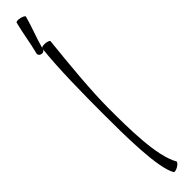

<svg xmlns="http://www.w3.org/2000/svg" viewBox="-353 -911 866 866"><g transform="rotate(-45 80.5 -478.0)"><path d="M111 7C123 0 130 -9 128 -13C82 -94 81 -267 81 -400C81 -508 96 -666 110 -798C111 -802 100 -807 86 -808C75 -809 66 -807 62 -804C76 -855 96 -904 110 -955C111 -959 101 -965 87 -968C73 -971 62 -970 61 -965C47 -912 40 -857 26 -804C24 -796 30 -788 40 -786C49 -784 58 -789 60 -796C48 -688 46 -532 46 -400C46 -259 47 -54 85 12C87 16 99 14 111 7Z"/></g></svg>

Font: Nupuram Condensed Thin
Style: Regular
Weight: 100
Width: 3
Designer: Santhosh Thottingal (santhosh.thottingal@gmail.com)
Foundry: SMC
Version: Version 1.000